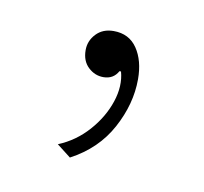

<svg xmlns="http://www.w3.org/2000/svg" viewBox="-36 -92 259 244"><g transform="rotate(10 93.0 30.0)"><path d="M94 -54Q114 -54 124.5 -38.5Q135 -23 135 1Q135 33 118 64.5Q101 96 67 114L49 100Q71 91 87 73Q103 55 110 34Q117 13 112 -5H110Q104 6 91 6Q80 6 71.5 -2Q63 -10 63 -24Q63 -36 71.5 -45Q80 -54 94 -54Z"/></g></svg>

Font: Work Sans ExtraLight
Style: Regular
Weight: 200
Designer: Wei Huang
Foundry: Wei Huang
Version: Version 2.010; ttfautohint (v1.8.3)